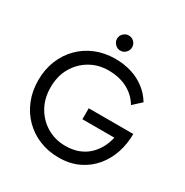

<svg xmlns="http://www.w3.org/2000/svg" viewBox="-198 -1041 1171 1213"><g transform="rotate(30 387.5 -435.0)"><path d="M405 -275H638Q629 -234 609.5 -198Q590 -162 560 -134Q530 -106 488.5 -90.5Q447 -75 395 -75Q321 -75 261 -110Q201 -145 165.5 -207Q130 -269 130 -350Q130 -432 165.5 -493.5Q201 -555 261 -590Q321 -625 395 -625Q475 -625 534 -593.5Q593 -562 626 -506L686 -561Q656 -610 612.5 -643Q569 -676 514.5 -693Q460 -710 395 -710Q319 -710 254 -683.5Q189 -657 141 -608.5Q93 -560 66.5 -494Q40 -428 40 -350Q40 -272 66.5 -206Q93 -140 141 -91.5Q189 -43 254 -16.5Q319 10 395 10Q475 10 537.5 -19.5Q600 -49 643 -100Q686 -151 708 -216.5Q730 -282 730 -355H405ZM340 -825Q340 -803 356.5 -786.5Q373 -770 395 -770Q418 -770 434 -786.5Q450 -803 450 -825Q450 -848 434 -864Q418 -880 395 -880Q373 -880 356.5 -864Q340 -848 340 -825Z"/></g></svg>

Font: Glinicke Jost Regular
Style: Regular
Weight: 400
Version: Version 3.710